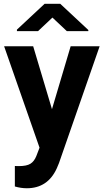

<svg xmlns="http://www.w3.org/2000/svg" viewBox="-20 -770 542 1003"><path d="M251.5 -199.7 349.1 -528.3H500.5L288.1 82L276.4 109.9Q229 213.4 120.1 213.4Q89.4 213.4 57.6 204.1V97.2L79.1 97.7Q119.1 97.7 138.9 85.4Q158.7 73.2 169.9 44.9L186.5 1.5L1.5 -528.3H153.3ZM441.4 -613.3V-607.4H329.1L253.9 -678.2L178.7 -607.4H68.4V-615.2L212.9 -750H294.9Z"/></svg>

Font: Robotiche
Style: Bold
Weight: 700
Designer: Google
Version: Version 2.001150; 2014